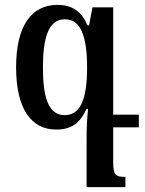

<svg xmlns="http://www.w3.org/2000/svg" viewBox="-20 -522 595 787"><path d="M359 -492 345 -418H339C314 -475 276 -502 216 -502C107 -502 46 -414 46 -246C46 -76 108 9 210 9C272 9 307 -16 335 -76H341C336 -27 335 7 335 47V245H494V203C454 203 444 197 444 142V0H549V-52H444V-492ZM245 -50C176 -50 156 -129 156 -245C156 -361 176 -443 246 -443C309 -443 337 -378 337 -245C337 -100 302 -50 245 -50Z"/></svg>

Font: Noto Serif Armenian Condensed SemiBold
Style: Regular
Weight: 600
Width: 3
Designer: Monotype Design Team
Foundry: Monotype Imaging Inc.
Version: Version 2.008